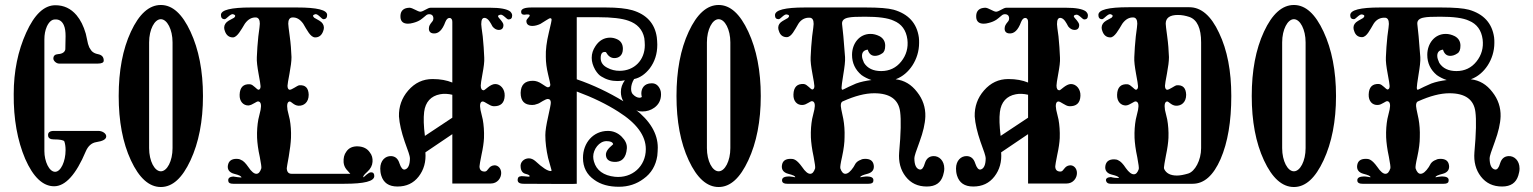

<svg xmlns="http://www.w3.org/2000/svg" viewBox="-20 -737 6149 770"><path d="M406 -189C407 -202 390 -212 375 -212H196C179 -212 171 -205 173 -192C174 -183 182 -178 195 -178C221 -178 235 -175 238 -170C241 -161 243 -150 243 -135C243 -90 224 -48 201 -48C177 -48 158 -90 158 -131V-579C158 -598 161 -615 168 -631C177 -650 188 -659 201 -659C217 -660 229 -652 236 -636C241 -625 243 -610 243 -592L242 -539C240 -528 230 -521 213 -520C200 -519 194 -513 194 -502C194 -493 206 -482 217 -482H372C388 -482 396 -486 396 -494C396 -509 388 -517 372 -520C362 -522 354 -526 348 -532C346 -534 343 -539 338 -547L333 -561L324 -602C315 -633 303 -657 287 -676C264 -703 236 -716 202 -716C157 -716 118 -679 85 -606C52 -533 35 -451 35 -360C34 -260 50 -173 81 -100C113 -27 152 10 197 10C242 10 285 -37 324 -130C333 -151 347 -164 366 -167C392 -171 405 -178 406 -189Z M794 -352C794 -453 777 -539 744 -610C711 -681 672 -717 625 -717C578 -717 538 -681 505 -610C472 -539 456 -453 456 -352C456 -251 472 -165 505 -94C538 -23 578 13 625 13C672 13 711 -23 744 -94C777 -165 794 -251 794 -352ZM672 -143C672 -91 650 -50 625 -50C600 -50 578 -91 578 -143V-567C578 -619 600 -660 625 -660C650 -660 672 -619 672 -567Z M1361 0C1441 0 1481 -10 1481 -31C1481 -41 1477 -46 1468 -46C1457 -46 1439 -26 1438 -26C1437 -26 1437 -27 1437 -28C1436 -31 1442 -38 1454 -49C1466 -60 1473 -73 1474 -88C1475 -102 1472 -115 1463 -126C1453 -141 1437 -149 1416 -150C1395 -151 1379 -144 1369 -129C1360 -117 1357 -103 1358 -86C1359 -76 1362 -67 1369 -58L1385 -40H1150C1137 -40 1131 -47 1130 -62C1130 -65 1133 -81 1138 -109C1143 -138 1146 -163 1147 -184C1148 -211 1146 -236 1142 -258L1133 -296C1130 -317 1132 -328 1141 -330C1148 -331 1158 -314 1177 -313C1198 -312 1218 -326 1218 -357C1217 -384 1205 -397 1180 -395C1172 -394 1150 -376 1141 -377C1136 -378 1133 -384 1133 -393C1133 -399 1136 -415 1141 -442C1146 -469 1149 -491 1149 -508C1148 -535 1146 -562 1142 -591C1138 -620 1136 -637 1136 -642C1136 -657 1141 -666 1152 -667C1169 -668 1183 -660 1196 -642C1211 -617 1225 -587 1244 -587C1259 -587 1270 -595 1276 -612C1278 -617 1279 -622 1279 -626C1279 -637 1273 -647 1261 -654L1240 -666C1233 -673 1234 -677 1244 -680C1255 -683 1270 -660 1277 -660C1287 -660 1292 -666 1292 -677C1292 -697 1252 -707 1171 -707H987C906 -707 866 -697 866 -677C866 -666 871 -660 881 -660C888 -660 904 -683 915 -680C924 -677 926 -673 919 -666L897 -654C885 -647 879 -637 879 -626C879 -622 880 -617 882 -612C888 -595 899 -587 914 -587C931 -587 947 -617 962 -642C975 -660 990 -668 1007 -667C1017 -666 1022 -657 1022 -642C1022 -637 1020 -620 1016 -591C1013 -562 1011 -535 1010 -508C1009 -491 1012 -469 1017 -441C1022 -414 1025 -397 1025 -391C1025 -382 1022 -378 1017 -377C1010 -377 996 -398 983 -399C956 -401 942 -387 941 -357C940 -330 956 -314 976 -314C993 -315 1010 -333 1017 -330C1026 -328 1029 -317 1025 -296L1016 -258C1012 -236 1010 -211 1011 -184C1012 -164 1015 -138 1022 -107C1027 -81 1029 -66 1028 -62C1023 -47 1017 -40 1008 -40C999 -40 988 -49 976 -67C965 -83 955 -93 946 -96C941 -99 935 -100 929 -100C908 -100 897 -91 894 -74C891 -57 900 -45 919 -40C939 -35 949 -30 948 -25C937 -26 927 -27 916 -29C899 -28 893 -21 896 -9C897 -3 904 0 915 0Z M2019 -659C2029 -659 2034 -664 2034 -675C2034 -681 2031 -686 2026 -691C2013 -701 1986 -706 1945 -706H1707C1695 -706 1679 -691 1666 -690C1655 -690 1635 -706 1622 -706C1617 -706 1613 -705 1608 -704C1592 -699 1585 -687 1586 -668C1587 -651 1597 -642 1616 -642C1622 -642 1629 -643 1636 -645C1648 -648 1658 -652 1667 -658C1671 -661 1678 -666 1687 -674C1691 -678 1696 -680 1701 -680C1712 -680 1718 -674 1718 -663C1718 -658 1716 -653 1713 -650C1704 -639 1700 -633 1700 -622C1700 -611 1706 -604 1718 -603C1738 -601 1754 -616 1766 -649C1771 -661 1777 -666 1785 -665C1791 -663 1794 -658 1794 -649V-406C1772 -415 1746 -420 1715 -420C1676 -420 1644 -405 1617 -374C1591 -344 1579 -309 1580 -270C1582 -241 1590 -207 1603 -169C1617 -132 1624 -110 1624 -103C1624 -76 1617 -60 1603 -57C1595 -56 1588 -64 1582 -82C1576 -101 1565 -110 1549 -111C1525 -112 1505 -93 1505 -61C1505 -52 1506 -43 1509 -33C1518 -4 1539 11 1574 11C1610 11 1638 -2 1659 -29C1680 -56 1689 -89 1686 -126L1794 -199V-1H1948C1975 -1 1990 -23 1990 -43C1990 -62 1977 -75 1962 -74C1938 -72 1938 -49 1924 -49C1910 -49 1903 -56 1903 -70C1903 -75 1906 -90 1911 -116C1917 -143 1920 -165 1921 -183C1922 -211 1920 -236 1916 -258L1907 -296C1903 -317 1906 -329 1915 -330C1924 -331 1943 -312 1959 -311C1988 -310 2003 -324 2004 -353C2005 -380 1987 -400 1966 -400C1946 -400 1925 -375 1920 -375C1912 -375 1908 -381 1908 -394C1908 -399 1910 -415 1915 -441C1920 -468 1923 -489 1922 -506C1921 -533 1919 -561 1916 -591C1912 -619 1910 -635 1910 -640C1910 -659 1915 -667 1926 -665C1939 -662 1947 -646 1955 -631C1962 -622 1971 -617 1980 -617C1993 -617 1999 -624 1999 -637C1999 -643 1993 -652 1982 -664C1975 -671 1976 -676 1986 -678C1997 -681 2012 -659 2019 -659ZM1684 -192C1679 -232 1678 -264 1681 -288C1686 -328 1708 -352 1745 -359C1760 -362 1777 -361 1794 -357V-265Z M2628 -377C2621 -394 2610 -403 2594 -403C2562 -403 2552 -381 2552 -362C2552 -357 2553 -353 2554 -348C2551 -346 2548 -345 2545 -345C2536 -345 2526 -350 2517 -360C2513 -365 2511 -372 2511 -381C2511 -394 2515 -407 2523 -420C2547 -425 2568 -440 2586 -463C2606 -490 2616 -521 2616 -558C2616 -568 2615 -578 2614 -588C2606 -643 2573 -679 2516 -696C2492 -703 2456 -707 2409 -707H2112C2083 -707 2069 -701 2070 -689C2070 -682 2074 -678 2082 -678C2084 -678 2087 -678 2090 -679H2098C2101 -679 2103 -678 2104 -677C2107 -670 2091 -662 2091 -653C2091 -640 2099 -633 2115 -633C2125 -633 2136 -636 2147 -641L2171 -656C2179 -661 2184 -664 2187 -664C2189 -664 2191 -663 2192 -660C2193 -657 2189 -639 2181 -606C2172 -569 2168 -536 2169 -509C2169 -487 2172 -464 2178 -439C2184 -414 2187 -401 2187 -398C2187 -391 2184 -387 2177 -387C2174 -387 2167 -391 2154 -400C2141 -409 2129 -413 2117 -413C2085 -413 2069 -397 2068 -365C2068 -332 2083 -316 2114 -316C2121 -316 2127 -317 2134 -320C2139 -321 2146 -325 2157 -332C2166 -337 2172 -340 2177 -340C2185 -340 2189 -335 2189 -325C2189 -319 2185 -300 2178 -268C2171 -237 2167 -212 2167 -195C2167 -166 2171 -135 2178 -104L2192 -54C2192 -52 2191 -51 2189 -51C2176 -51 2156 -64 2127 -91C2119 -98 2110 -102 2101 -102C2081 -102 2065 -86 2068 -67C2069 -52 2076 -43 2087 -40C2099 -37 2105 -34 2104 -30C2104 -28 2097 -28 2082 -30C2067 -32 2059 -29 2057 -22C2053 -7 2061 0 2080 0C2221 1 2292 1 2293 0V-370C2358 -346 2413 -319 2460 -289C2533 -243 2570 -193 2570 -139C2570 -70 2515 -21 2446 -28C2400 -33 2372 -54 2362 -89C2360 -96 2359 -102 2359 -109C2359 -138 2383 -171 2412 -171C2428 -171 2437 -167 2439 -159C2439 -156 2413 -141 2410 -120C2409 -101 2419 -90 2440 -88C2473 -85 2491 -103 2494 -142C2495 -159 2488 -174 2473 -189C2458 -204 2439 -212 2418 -212C2359 -212 2318 -164 2318 -104C2318 -66 2333 -37 2363 -16C2389 3 2422 12 2462 12C2500 12 2533 1 2561 -20C2592 -42 2610 -73 2616 -112C2617 -124 2618 -135 2618 -145C2618 -201 2587 -253 2526 -300C2532 -293 2542 -290 2556 -290C2574 -290 2590 -295 2604 -305C2622 -318 2631 -336 2631 -359C2631 -366 2630 -372 2628 -377ZM2564 -584C2565 -575 2566 -565 2566 -556C2566 -496 2524 -453 2465 -453C2447 -453 2431 -457 2416 -465C2398 -474 2389 -487 2389 -504C2389 -523 2396 -531 2410 -528C2419 -512 2430 -504 2444 -504C2460 -504 2478 -513 2478 -541C2478 -560 2470 -573 2454 -580C2445 -584 2436 -586 2427 -586C2403 -586 2383 -575 2368 -552C2358 -537 2353 -522 2353 -505C2353 -489 2358 -473 2367 -457C2375 -444 2383 -435 2392 -430C2411 -418 2432 -412 2456 -412C2466 -412 2476 -413 2486 -415C2475 -400 2470 -385 2470 -368C2470 -355 2473 -342 2480 -331C2422 -366 2360 -396 2293 -419V-668H2379C2434 -668 2475 -663 2500 -654C2535 -642 2557 -619 2564 -584Z M3031 -352C3031 -453 3014 -539 2981 -610C2948 -681 2909 -717 2862 -717C2815 -717 2775 -681 2742 -610C2709 -539 2693 -453 2693 -352C2693 -251 2709 -165 2742 -94C2775 -23 2815 13 2862 13C2909 13 2948 -23 2981 -94C3014 -165 3031 -251 3031 -352ZM2909 -143C2909 -91 2887 -50 2862 -50C2837 -50 2815 -91 2815 -143V-567C2815 -619 2837 -660 2862 -660C2887 -660 2909 -619 2909 -567Z M3574 -420C3625 -439 3666 -498 3666 -565C3666 -572 3666 -580 3665 -587C3657 -644 3623 -681 3564 -698C3542 -704 3505 -707 3452 -707H3208C3128 -707 3088 -697 3088 -676C3088 -665 3093 -660 3103 -660C3110 -660 3125 -682 3136 -679C3146 -677 3147 -672 3140 -665L3119 -653C3107 -646 3101 -637 3101 -626C3101 -621 3102 -617 3104 -612C3109 -596 3120 -588 3135 -588C3154 -588 3167 -617 3182 -642C3193 -659 3209 -667 3228 -666C3238 -665 3243 -657 3243 -641C3243 -636 3241 -620 3237 -591C3234 -562 3232 -535 3231 -508C3230 -491 3233 -469 3238 -442C3243 -415 3246 -398 3246 -392C3246 -383 3243 -379 3238 -378C3231 -378 3217 -399 3204 -400C3177 -402 3163 -388 3162 -358C3161 -331 3177 -315 3198 -316C3215 -316 3231 -334 3238 -331C3247 -329 3250 -318 3246 -298L3237 -260C3233 -238 3231 -213 3232 -186C3233 -166 3236 -140 3243 -108C3248 -82 3250 -67 3249 -62C3244 -47 3238 -40 3229 -40C3220 -40 3209 -49 3197 -67C3174 -99 3162 -100 3151 -100C3130 -100 3119 -92 3116 -75C3113 -57 3122 -45 3141 -40C3160 -35 3170 -31 3169 -26L3158 -28C3151 -29 3144 -30 3138 -29C3121 -28 3114 -21 3117 -9C3119 -3 3126 0 3137 0H3463C3474 0 3481 -3 3482 -9C3485 -21 3479 -28 3462 -29C3456 -30 3449 -29 3442 -28L3430 -26C3430 -31 3440 -35 3459 -40C3478 -45 3487 -57 3484 -75C3481 -92 3470 -100 3449 -100C3443 -100 3437 -99 3432 -96C3423 -93 3416 -88 3411 -81L3403 -67C3391 -49 3380 -40 3370 -40C3362 -40 3355 -47 3350 -62C3349 -67 3351 -82 3357 -108C3364 -140 3367 -166 3367 -186C3368 -213 3366 -238 3362 -260L3354 -298C3350 -317 3352 -328 3361 -331C3408 -352 3449 -363 3486 -363C3549 -363 3584 -338 3590 -288C3594 -257 3593 -203 3586 -126C3583 -89 3591 -56 3612 -29C3633 -2 3661 11 3697 11C3732 11 3753 -4 3762 -33C3765 -43 3767 -52 3767 -61C3767 -93 3746 -112 3723 -111C3706 -110 3695 -101 3689 -82C3684 -64 3677 -56 3669 -57C3654 -60 3647 -76 3647 -103C3647 -110 3654 -132 3668 -169C3682 -207 3690 -241 3691 -270C3692 -306 3681 -339 3658 -368C3635 -398 3607 -415 3572 -419ZM3369 -508C3364 -575 3360 -620 3357 -641C3356 -655 3365 -664 3386 -667C3395 -669 3416 -670 3449 -670C3502 -670 3541 -665 3564 -654C3596 -641 3614 -616 3619 -579C3623 -546 3615 -516 3594 -490C3574 -465 3547 -452 3514 -452C3482 -452 3459 -463 3445 -485C3440 -496 3437 -505 3437 -513C3437 -528 3445 -536 3460 -538C3465 -521 3475 -513 3489 -513C3498 -513 3508 -516 3518 -523C3526 -528 3530 -538 3530 -554C3530 -571 3522 -584 3507 -592C3495 -598 3483 -601 3471 -601C3426 -601 3397 -562 3397 -517C3397 -484 3410 -457 3435 -436C3446 -428 3460 -421 3475 -416C3452 -413 3432 -409 3413 -402L3384 -389C3368 -381 3360 -377 3359 -377C3356 -377 3355 -380 3355 -386C3355 -391 3357 -408 3362 -438C3367 -468 3370 -491 3369 -508Z M4328 -659C4338 -659 4343 -664 4343 -675C4343 -681 4340 -686 4335 -691C4322 -701 4295 -706 4254 -706H4016C4004 -706 3988 -691 3975 -690C3964 -690 3944 -706 3931 -706C3926 -706 3922 -705 3917 -704C3901 -699 3894 -687 3895 -668C3896 -651 3906 -642 3925 -642C3931 -642 3938 -643 3945 -645C3957 -648 3967 -652 3976 -658C3980 -661 3987 -666 3996 -674C4000 -678 4005 -680 4010 -680C4021 -680 4027 -674 4027 -663C4027 -658 4025 -653 4022 -650C4013 -639 4009 -633 4009 -622C4009 -611 4015 -604 4027 -603C4047 -601 4063 -616 4075 -649C4080 -661 4086 -666 4094 -665C4100 -663 4103 -658 4103 -649V-406C4081 -415 4055 -420 4024 -420C3985 -420 3953 -405 3926 -374C3900 -344 3888 -309 3889 -270C3891 -241 3899 -207 3912 -169C3926 -132 3933 -110 3933 -103C3933 -76 3926 -60 3912 -57C3904 -56 3897 -64 3891 -82C3885 -101 3874 -110 3858 -111C3834 -112 3814 -93 3814 -61C3814 -52 3815 -43 3818 -33C3827 -4 3848 11 3883 11C3919 11 3947 -2 3968 -29C3989 -56 3998 -89 3995 -126L4103 -199V-1H4257C4284 -1 4299 -23 4299 -43C4299 -62 4286 -75 4271 -74C4247 -72 4247 -49 4233 -49C4219 -49 4212 -56 4212 -70C4212 -75 4215 -90 4220 -116C4226 -143 4229 -165 4230 -183C4231 -211 4229 -236 4225 -258L4216 -296C4212 -317 4215 -329 4224 -330C4233 -331 4252 -312 4268 -311C4297 -310 4312 -324 4313 -353C4314 -380 4296 -400 4275 -400C4255 -400 4234 -375 4229 -375C4221 -375 4217 -381 4217 -394C4217 -399 4219 -415 4224 -441C4229 -468 4232 -489 4231 -506C4230 -533 4228 -561 4225 -591C4221 -619 4219 -635 4219 -640C4219 -659 4224 -667 4235 -665C4248 -662 4256 -646 4264 -631C4271 -622 4280 -617 4289 -617C4302 -617 4308 -624 4308 -637C4308 -643 4302 -652 4291 -664C4284 -671 4285 -676 4295 -678C4306 -681 4321 -659 4328 -659ZM3993 -192C3988 -232 3987 -264 3990 -288C3995 -328 4017 -352 4054 -359C4069 -362 4086 -361 4103 -357V-265Z M4918 -352C4918 -452 4902 -536 4869 -605C4837 -674 4797 -708 4750 -708H4506C4425 -708 4385 -698 4385 -677C4385 -666 4390 -660 4400 -660C4407 -660 4423 -683 4434 -680C4443 -677 4445 -673 4438 -666L4416 -654C4404 -647 4398 -637 4398 -626C4398 -622 4399 -617 4401 -612C4407 -595 4418 -587 4433 -587C4450 -587 4466 -617 4481 -642C4494 -660 4509 -668 4526 -667C4536 -666 4541 -657 4541 -642C4541 -637 4539 -620 4535 -591C4532 -562 4530 -535 4529 -508C4528 -491 4531 -469 4536 -441C4541 -414 4544 -397 4544 -391C4544 -382 4541 -378 4536 -377C4529 -377 4515 -398 4502 -399C4475 -401 4461 -387 4460 -357C4459 -330 4475 -314 4495 -314C4512 -315 4529 -333 4536 -330C4545 -328 4548 -317 4544 -296L4535 -258C4531 -236 4529 -211 4530 -184C4531 -164 4534 -138 4541 -106C4546 -79 4548 -64 4547 -59C4542 -45 4536 -38 4527 -38C4518 -38 4507 -46 4495 -63C4484 -80 4474 -90 4465 -94C4460 -97 4454 -98 4448 -98C4427 -98 4416 -89 4413 -72C4410 -54 4419 -42 4438 -37C4458 -32 4468 -28 4467 -23C4456 -23 4446 -24 4435 -27C4420 -26 4413 -20 4416 -11C4418 -4 4424 0 4434 0H4763C4809 0 4846 -33 4875 -99C4904 -166 4918 -250 4918 -352ZM4797 -143C4797 -94 4772 -49 4745 -41C4728 -36 4713 -33 4700 -33C4674 -33 4657 -42 4649 -59C4648 -61 4648 -63 4648 -66C4648 -71 4651 -87 4656 -114C4662 -142 4665 -165 4666 -184C4667 -211 4665 -236 4661 -258L4652 -296C4649 -317 4651 -328 4660 -330C4667 -331 4677 -314 4696 -313C4717 -312 4737 -326 4737 -357C4736 -384 4724 -397 4699 -395C4691 -394 4669 -376 4660 -377C4655 -378 4652 -384 4652 -393C4652 -399 4655 -415 4660 -442C4665 -469 4668 -491 4668 -508C4667 -535 4665 -562 4661 -591C4657 -620 4655 -637 4655 -642C4655 -665 4671 -677 4704 -677C4720 -677 4735 -674 4750 -669C4781 -658 4797 -624 4797 -567Z M5338 -352C5338 -453 5321 -539 5288 -610C5255 -681 5216 -717 5169 -717C5122 -717 5082 -681 5049 -610C5016 -539 5000 -453 5000 -352C5000 -251 5016 -165 5049 -94C5082 -23 5122 13 5169 13C5216 13 5255 -23 5288 -94C5321 -165 5338 -251 5338 -352ZM5216 -143C5216 -91 5194 -50 5169 -50C5144 -50 5122 -91 5122 -143V-567C5122 -619 5144 -660 5169 -660C5194 -660 5216 -619 5216 -567Z M5881 -420C5932 -439 5973 -498 5973 -565C5973 -572 5973 -580 5972 -587C5964 -644 5930 -681 5871 -698C5849 -704 5812 -707 5759 -707H5515C5435 -707 5395 -697 5395 -676C5395 -665 5400 -660 5410 -660C5417 -660 5432 -682 5443 -679C5453 -677 5454 -672 5447 -665L5426 -653C5414 -646 5408 -637 5408 -626C5408 -621 5409 -617 5411 -612C5416 -596 5427 -588 5442 -588C5461 -588 5474 -617 5489 -642C5500 -659 5516 -667 5535 -666C5545 -665 5550 -657 5550 -641C5550 -636 5548 -620 5544 -591C5541 -562 5539 -535 5538 -508C5537 -491 5540 -469 5545 -442C5550 -415 5553 -398 5553 -392C5553 -383 5550 -379 5545 -378C5538 -378 5524 -399 5511 -400C5484 -402 5470 -388 5469 -358C5468 -331 5484 -315 5505 -316C5522 -316 5538 -334 5545 -331C5554 -329 5557 -318 5553 -298L5544 -260C5540 -238 5538 -213 5539 -186C5540 -166 5543 -140 5550 -108C5555 -82 5557 -67 5556 -62C5551 -47 5545 -40 5536 -40C5527 -40 5516 -49 5504 -67C5481 -99 5469 -100 5458 -100C5437 -100 5426 -92 5423 -75C5420 -57 5429 -45 5448 -40C5467 -35 5477 -31 5476 -26L5465 -28C5458 -29 5451 -30 5445 -29C5428 -28 5421 -21 5424 -9C5426 -3 5433 0 5444 0H5770C5781 0 5788 -3 5789 -9C5792 -21 5786 -28 5769 -29C5763 -30 5756 -29 5749 -28L5737 -26C5737 -31 5747 -35 5766 -40C5785 -45 5794 -57 5791 -75C5788 -92 5777 -100 5756 -100C5750 -100 5744 -99 5739 -96C5730 -93 5723 -88 5718 -81L5710 -67C5698 -49 5687 -40 5677 -40C5669 -40 5662 -47 5657 -62C5656 -67 5658 -82 5664 -108C5671 -140 5674 -166 5674 -186C5675 -213 5673 -238 5669 -260L5661 -298C5657 -317 5659 -328 5668 -331C5715 -352 5756 -363 5793 -363C5856 -363 5891 -338 5897 -288C5901 -257 5900 -203 5893 -126C5890 -89 5898 -56 5919 -29C5940 -2 5968 11 6004 11C6039 11 6060 -4 6069 -33C6072 -43 6074 -52 6074 -61C6074 -93 6053 -112 6030 -111C6013 -110 6002 -101 5996 -82C5991 -64 5984 -56 5976 -57C5961 -60 5954 -76 5954 -103C5954 -110 5961 -132 5975 -169C5989 -207 5997 -241 5998 -270C5999 -306 5988 -339 5965 -368C5942 -398 5914 -415 5879 -419ZM5676 -508C5671 -575 5667 -620 5664 -641C5663 -655 5672 -664 5693 -667C5702 -669 5723 -670 5756 -670C5809 -670 5848 -665 5871 -654C5903 -641 5921 -616 5926 -579C5930 -546 5922 -516 5901 -490C5881 -465 5854 -452 5821 -452C5789 -452 5766 -463 5752 -485C5747 -496 5744 -505 5744 -513C5744 -528 5752 -536 5767 -538C5772 -521 5782 -513 5796 -513C5805 -513 5815 -516 5825 -523C5833 -528 5837 -538 5837 -554C5837 -571 5829 -584 5814 -592C5802 -598 5790 -601 5778 -601C5733 -601 5704 -562 5704 -517C5704 -484 5717 -457 5742 -436C5753 -428 5767 -421 5782 -416C5759 -413 5739 -409 5720 -402L5691 -389C5675 -381 5667 -377 5666 -377C5663 -377 5662 -380 5662 -386C5662 -391 5664 -408 5669 -438C5674 -468 5677 -491 5676 -508Z"/></svg>

Font: GFS Eustace
Style: Regular
Weight: 400
Designer: George Matthiopoulos
Foundry: George Matthiopoulos
Version: Version 1.0